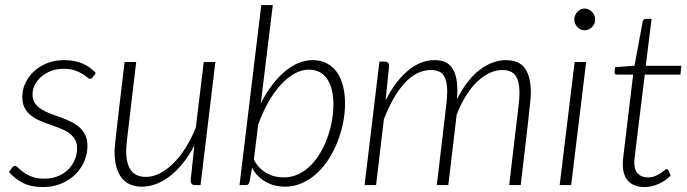

<svg xmlns="http://www.w3.org/2000/svg" viewBox="-20 -748 2778 776"><path d="M355.5 -436.5Q351.5 -429.5 344.5 -429.5Q339.5 -429.5 332.2 -435.8Q325 -442 312.5 -449.8Q300 -457.5 281.5 -463.8Q263 -470 235.5 -470Q210 -470 187.2 -461.5Q164.5 -453 147.8 -438.8Q131 -424.5 121.2 -405.8Q111.5 -387 111.5 -366Q111.5 -345.5 121 -331.5Q130.5 -317.5 146.2 -307.2Q162 -297 181.8 -289.5Q201.5 -282 222.5 -274.5Q243.5 -267 263.2 -257.8Q283 -248.5 298.8 -235.5Q314.5 -222.5 324 -203.8Q333.5 -185 333.5 -158.5Q333.5 -126.5 320.8 -96.5Q308 -66.5 284.5 -43.2Q261 -20 227.8 -6Q194.5 8 153.5 8Q105 8 72.5 -8.8Q40 -25.5 16.5 -52.5L28 -69.5Q31 -73.5 34 -75.5Q37 -77.5 41.5 -77.5Q46.5 -77.5 54 -69.5Q61.5 -61.5 74.8 -51.8Q88 -42 108.5 -34Q129 -26 160 -26Q189.5 -26 213.8 -35.8Q238 -45.5 255.2 -62.5Q272.5 -79.5 282 -101.8Q291.5 -124 291.5 -149Q291.5 -171 282 -186Q272.5 -201 257 -211.8Q241.5 -222.5 221.5 -230Q201.5 -237.5 180.8 -244.8Q160 -252 140 -260.8Q120 -269.5 104.5 -282Q89 -294.5 79.5 -312.5Q70 -330.5 70 -356.5Q70 -385.5 82.5 -412.2Q95 -439 117.5 -459.8Q140 -480.5 171 -492.8Q202 -505 239 -505Q281 -505 312 -492Q343 -479 367 -453Z M530.5 -497.5 493 -181Q490 -157.5 490 -137.5Q490 -86.5 509.2 -59.8Q528.5 -33 570 -33Q597.5 -33 625.5 -47Q653.5 -61 680 -87.2Q706.5 -113.5 730 -150.2Q753.5 -187 771.5 -233L803.5 -497.5H850.5L790.5 0H768.5Q759 0 754.8 -5Q750.5 -10 750.5 -18.5L765.5 -160Q745 -120.5 720.2 -89.5Q695.5 -58.5 668.2 -37.2Q641 -16 612 -4.8Q583 6.5 554 6.5Q498.5 6.5 470.8 -30.2Q443 -67 443 -135Q443 -139.5 443.2 -144.8Q443.5 -150 444.8 -162.8Q446 -175.5 448.5 -198Q451 -220.5 455.5 -259.2Q460 -298 466.8 -356Q473.5 -414 483.5 -497.5Z M948 0 1036 -727.5H1082.5L1034 -329.5Q1053.5 -369 1077.5 -401.2Q1101.5 -433.5 1128 -456.5Q1154.5 -479.5 1183.8 -492.2Q1213 -505 1243 -505Q1275.5 -505 1300 -492.5Q1324.5 -480 1341 -457.2Q1357.5 -434.5 1366 -402Q1374.5 -369.5 1374.5 -329.5Q1374.5 -291 1366.5 -251.2Q1358.5 -211.5 1343.8 -174.2Q1329 -137 1307.8 -104Q1286.5 -71 1259.5 -46.5Q1232.5 -22 1200.2 -7.8Q1168 6.5 1132 6.5Q1089.5 6.5 1054.5 -12.8Q1019.5 -32 998.5 -70L989 -16Q987.5 -7.5 984 -3.8Q980.5 0 971.5 0ZM1227.5 -466.5Q1199 -466.5 1170.2 -450.5Q1141.5 -434.5 1114.8 -405.5Q1088 -376.5 1064.8 -335.5Q1041.5 -294.5 1023.5 -244.5L1006 -102.5Q1016.5 -83 1030.2 -69.2Q1044 -55.5 1059.8 -47Q1075.5 -38.5 1092.2 -34.8Q1109 -31 1126.5 -31Q1158 -31 1185.2 -43.8Q1212.5 -56.5 1234.8 -78.5Q1257 -100.5 1274.2 -129.8Q1291.5 -159 1303.2 -191.5Q1315 -224 1321.2 -258.2Q1327.5 -292.5 1327.5 -325Q1327.5 -392 1302 -429.2Q1276.5 -466.5 1227.5 -466.5Z M1453.5 0 1513.5 -499H1535Q1552.5 -499 1552.5 -481L1538.5 -342Q1577.5 -419.5 1628.5 -462.2Q1679.5 -505 1736 -505Q1786 -505 1807.2 -473.5Q1828.5 -442 1828.5 -383Q1828.5 -366 1827 -346.5Q1846.5 -386.5 1869.8 -416.2Q1893 -446 1918.8 -465.8Q1944.5 -485.5 1971.5 -495.2Q1998.5 -505 2025 -505Q2078.5 -505 2102 -471.2Q2125.5 -437.5 2125.5 -375Q2125.5 -370 2125.2 -363.8Q2125 -357.5 2123.8 -344Q2122.5 -330.5 2120 -306.8Q2117.5 -283 2113 -243Q2108.5 -203 2101.5 -143.8Q2094.5 -84.5 2084.5 0H2038L2075.5 -318Q2077.5 -333.5 2078.5 -347.2Q2079.5 -361 2079.5 -373.5Q2079.5 -418.5 2064 -441.8Q2048.5 -465 2010 -465Q1985.5 -465 1960.2 -453.8Q1935 -442.5 1910.8 -420Q1886.5 -397.5 1864.8 -363.5Q1843 -329.5 1825.5 -283.5L1792 0H1745.5L1783 -318Q1787.5 -352.5 1787.5 -379.5Q1787.5 -421.5 1773 -443.2Q1758.5 -465 1721.5 -465Q1664.5 -465 1616.2 -413Q1568 -361 1531.5 -266L1500 0Z M2349 -497.5 2288.5 0H2242L2302.5 -497.5ZM2385.5 -669Q2385.5 -660 2382 -652.2Q2378.5 -644.5 2372.5 -638.5Q2366.5 -632.5 2358.8 -629Q2351 -625.5 2343 -625.5Q2334.5 -625.5 2327 -629Q2319.5 -632.5 2313.8 -638.5Q2308 -644.5 2304.5 -652.2Q2301 -660 2301 -669Q2301 -678 2304.5 -686Q2308 -694 2313.8 -700.2Q2319.5 -706.5 2327 -710Q2334.5 -713.5 2343 -713.5Q2351 -713.5 2358.8 -710Q2366.5 -706.5 2372.5 -700.5Q2378.5 -694.5 2382 -686.2Q2385.5 -678 2385.5 -669Z M2497 -83.5Q2497 -86.5 2497.2 -91Q2497.5 -95.5 2498.2 -104.5Q2499 -113.5 2500.8 -127.8Q2502.5 -142 2505 -164L2539 -446.5H2473.5Q2463.5 -446.5 2463.5 -456L2466 -476.5L2544.5 -482.5L2577.5 -660.5Q2578.5 -665 2582 -668.5Q2585.5 -672 2590.5 -672H2613.5L2590 -482H2734L2730 -446.5H2586L2551.5 -165.5Q2549 -145 2547.5 -132Q2546 -119 2545 -110.8Q2544 -102.5 2543.8 -98.5Q2543.5 -94.5 2543.5 -92.5Q2543.5 -60 2558.8 -45.5Q2574 -31 2598 -31Q2614.5 -31 2627.2 -36.2Q2640 -41.5 2649.5 -47.8Q2659 -54 2665 -59.2Q2671 -64.5 2674 -64.5Q2677 -64.5 2678.5 -63.2Q2680 -62 2681.5 -59.5L2690.5 -38.5Q2670.5 -17.5 2642 -4.8Q2613.5 8 2585 8Q2544 8 2520.8 -14.5Q2497.5 -37 2497 -83.5Z"/></svg>

Font: Lato TR Light
Style: Italic
Weight: 300
Italic angle: -12°
Designer: Lukasz Dziedzic
Foundry: Lukasz Dziedzic
Version: Version 1.104 2013